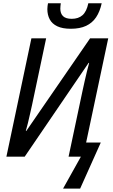

<svg xmlns="http://www.w3.org/2000/svg" viewBox="-20 -945 679 1158"><path d="M360.4 192.4 467.8 0H393.6L478 -398.4Q484.4 -427.7 491 -457.3Q497.6 -486.8 504.4 -514.4Q511.2 -542 517.6 -565.4L514.6 -565.9L128.9 0H18.6L169.4 -713.9H258.3L173.3 -312Q168 -288.1 161.6 -259.8Q155.3 -231.4 148.7 -204.1Q142.1 -176.8 135.7 -155.3H138.7L523.4 -713.9H632.8L499.5 -85.4H587.9L463.4 192.4ZM407.2 -771.5Q356.9 -771.5 325.7 -786.4Q294.4 -801.3 280 -828.1Q265.6 -855 265.6 -890.1Q265.6 -898.4 266.8 -908.2Q268.1 -918 269.5 -925.3H346.7Q345.7 -917 344.7 -908.9Q343.8 -900.9 343.8 -893.1Q343.8 -863.3 360.4 -847.4Q377 -831.5 412.6 -831.5Q453.1 -831.5 477.8 -853.5Q502.4 -875.5 512.7 -925.3H593.3Q582.5 -875 559.6 -840.8Q536.6 -806.6 499.3 -789.1Q461.9 -771.5 407.2 -771.5Z"/></svg>

Font: Open Sans SemiCondensed Medium
Style: Italic
Weight: 500
Width: 4
Italic angle: -12°
Designer: Monotype Design Team
Foundry: Monotype Imaging Inc.
Version: Version 3.000